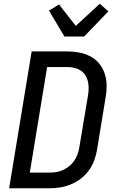

<svg xmlns="http://www.w3.org/2000/svg" viewBox="-20 -1011 640 1031"><path d="M29 0 150 -735H340Q373 -735 405 -729Q437 -723 465 -708.5Q493 -694 512.5 -670Q532 -646 542 -616Q552 -586 552.5 -553Q553 -520 547 -487L501 -206Q496 -177 485.5 -148.5Q475 -120 456.5 -95Q438 -70 413 -51Q388 -32 359.5 -20.5Q331 -9 302 -4.5Q273 0 244 0ZM140 -84H244Q263 -84 282 -87Q301 -90 318.5 -98Q336 -106 352 -119Q368 -132 379 -148.5Q390 -165 396.5 -183Q403 -201 406 -220L453 -501Q456 -520 456 -539Q456 -558 451.5 -576Q447 -594 437 -609Q427 -624 411.5 -633.5Q396 -643 377.5 -647Q359 -651 340 -651H233ZM326 -815 243 -954 297 -987 387 -872 516 -991 562 -950 432 -815Z"/></svg>

Font: Iosevka Aile Medium
Style: Italic
Weight: 500
Italic angle: -9°
Designer: Belleve Invis
Foundry: Belleve Invis
Version: Version 31.1.0; ttfautohint (v1.8.4)